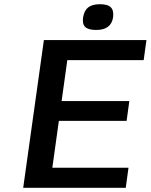

<svg xmlns="http://www.w3.org/2000/svg" viewBox="-20 -890 714 910"><path d="M661 -605H660H299L272 -411H593L580 -317H259L228 -95H589L576 0H90L188 -700H674ZM516 -808Q507 -748 436 -748Q399 -748 384 -762Q369 -776 374 -808Q379 -840 398 -855Q417 -870 454 -870Q491 -870 505.5 -855Q520 -840 516 -808Z"/></svg>

Font: Fivo Sans Modern Med
Style: Italic
Weight: 450
Designer: Alexander Slobzheninov
Foundry: Alexander Slobzheninov
Version: 1.0